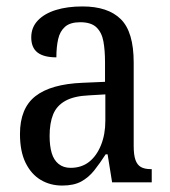

<svg xmlns="http://www.w3.org/2000/svg" viewBox="-20 -566 527 596"><path d="M173 10Q136 10 106.5 -7.5Q77 -25 59.5 -60.5Q42 -96 42 -150Q42 -230 90 -267.5Q138 -305 236 -309L306 -312V-373Q306 -410 301 -437.5Q296 -465 279.5 -481Q263 -497 229 -497Q198 -497 182 -483Q166 -469 160.5 -444.5Q155 -420 155 -388Q116 -388 96.5 -403Q77 -418 77 -450Q77 -481 97.5 -502.5Q118 -524 153.5 -535Q189 -546 236 -546Q315 -546 355 -506.5Q395 -467 395 -372V-113Q395 -85 400.5 -69.5Q406 -54 417.5 -47.5Q429 -41 448 -41H451V0H328L314 -87H308Q290 -59 272.5 -37Q255 -15 232 -2.5Q209 10 173 10ZM199 -45Q233 -45 256.5 -63.5Q280 -82 293.5 -115.5Q307 -149 307 -191V-273L256 -270Q210 -268 183 -253Q156 -238 145 -211Q134 -184 134 -144Q134 -113 140.5 -91Q147 -69 162 -57Q177 -45 199 -45Z"/></svg>

Font: Noto Serif Khmer Condensed
Style: Regular
Weight: 400
Width: 3
Designer: Danh Hong and the Monotype Design Team
Foundry: Monotype Imaging Inc.
Version: Version 2.004